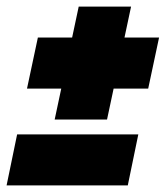

<svg xmlns="http://www.w3.org/2000/svg" viewBox="-50 -563 503 583"><path d="M136 -294H32L65 -449H169L189 -543H348L328 -449H433L400 -294H295L275 -200H116ZM2 -155H370L338 0H-30Z"/></svg>

Font: Prompt ExtraBold
Style: Italic
Weight: 800
Italic angle: -12°
Designer: Katatrad Team
Foundry: CadsonDemak
Version: Version 1.001